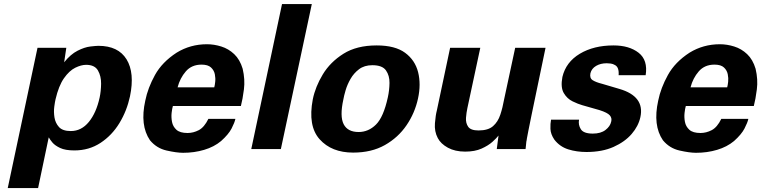

<svg xmlns="http://www.w3.org/2000/svg" viewBox="-20 -743 3795 957"><path d="M167 -504.9H310.5L299.8 -432.6Q332 -472.7 366.7 -490.2Q401.4 -507.8 430.2 -511.2Q459 -514.6 470.7 -514.6Q569.3 -514.6 610.8 -447.3Q652.3 -379.9 627.9 -262.7Q612.3 -190.4 575.2 -129.4Q538.1 -68.4 481 -30.8Q423.8 6.8 350.6 6.8Q305.7 6.8 279.8 -5.4Q253.9 -17.6 241.2 -32.7Q228.5 -47.9 223.6 -57.6H222.7L169.9 194.3H18.6ZM333 -89.8Q385.7 -89.8 422.9 -135.3Q460 -180.7 476.6 -256.8Q483.4 -288.1 483.9 -325.7Q484.4 -363.3 468.3 -391.6Q452.1 -419.9 409.2 -419.9Q384.8 -419.9 355 -405.3Q325.2 -390.6 298.8 -353Q272.5 -315.4 256.8 -248Q253.9 -236.3 250.5 -210.9Q247.1 -185.5 251.5 -157.7Q255.9 -129.9 273.9 -109.9Q292 -89.8 333 -89.8Z M1180.7 -214.8H841.8Q837.9 -202.1 835.4 -180.2Q833 -158.2 837.4 -135.3Q841.8 -112.3 859.4 -96.2Q877 -80.1 915 -80.1Q943.4 -80.1 970.7 -94.2Q998 -108.4 1018.6 -150.4H1153.3Q1149.4 -131.8 1134.3 -102.5Q1119.1 -73.2 1082 -40Q1046.9 -10.7 997.6 3.9Q948.2 18.6 892.6 18.6Q860.4 18.6 810.5 7.3Q760.7 -3.9 727.5 -43.9Q676.8 -118.2 704.1 -241.2Q716.8 -304.7 752.4 -369.1Q788.1 -433.6 860.4 -480.5Q928.7 -522.5 1011.7 -522.5Q1046.9 -522.5 1083 -511.2Q1119.1 -500 1147.5 -473.1Q1175.8 -446.3 1189.5 -400.4Q1202.1 -346.7 1195.8 -297.4Q1189.5 -248 1180.7 -214.8ZM865.2 -307.6H1047.9Q1050.8 -317.4 1052.7 -335.4Q1054.7 -353.5 1050.8 -373Q1046.9 -392.6 1031.7 -406.7Q1016.6 -420.9 984.4 -420.9Q935.5 -420.9 906.2 -387.2Q877 -353.5 865.2 -307.6Z M1232.4 0 1385.7 -722.7H1534.2L1379.9 0Z M1539.1 -248Q1551.8 -310.5 1588.9 -372.1Q1626 -433.6 1691.9 -475.1Q1757.8 -516.6 1857.4 -516.6Q1949.2 -516.6 1999 -480Q2048.8 -443.4 2064 -383.3Q2079.1 -323.2 2063.5 -252Q2047.9 -179.7 2006.3 -118.7Q1964.8 -57.6 1898.4 -20Q1832 17.6 1740.2 17.6Q1632.8 17.6 1573.2 -48.8Q1513.7 -115.2 1539.1 -248ZM1691.4 -247.1Q1672.9 -163.1 1692.9 -124Q1712.9 -85 1767.6 -85Q1816.4 -85 1854 -122.1Q1891.6 -159.2 1913.1 -257.8Q1920.9 -293 1921.4 -329.6Q1921.9 -366.2 1903.8 -392.1Q1885.7 -418 1835.9 -418Q1795.9 -418 1769.5 -397.9Q1743.2 -377.9 1727.1 -349.6Q1710.9 -321.3 1702.6 -293Q1694.3 -264.6 1691.4 -247.1Z M2223.6 -504.9H2374L2309.6 -204.1Q2304.7 -181.6 2302.7 -155.8Q2300.8 -129.9 2313.5 -111.3Q2326.2 -92.8 2365.2 -92.8Q2413.1 -92.8 2437.5 -114.3Q2461.9 -135.7 2473.6 -170.9Q2485.4 -206.1 2493.2 -250L2547.9 -504.9H2699.2L2629.9 -171.9Q2619.1 -119.1 2613.8 -92.3Q2608.4 -65.4 2606.4 -53.7Q2605.5 -47.9 2605 -43.9Q2604.5 -40 2603.5 -37.1Q2602.5 -26.4 2601.6 -18.1Q2600.6 -9.8 2599.6 0H2456.1L2464.8 -67.4Q2455.1 -54.7 2434.6 -36.1Q2414.1 -17.6 2380.4 -2.4Q2346.7 12.7 2298.8 12.7Q2248 12.7 2212.4 -6.8Q2176.8 -26.4 2162.1 -54.7Q2144.5 -87.9 2147.9 -128.9Q2151.4 -169.9 2157.2 -191.4Z M2726.6 -146.5H2866.2Q2861.3 -121.1 2875 -99.1Q2888.7 -77.1 2934.6 -77.1Q2974.6 -77.1 2998 -95.2Q3021.5 -113.3 3026.4 -136.7Q3031.2 -154.3 3019.5 -168Q3007.8 -181.6 2967.8 -194.3L2881.8 -218.8Q2861.3 -224.6 2834 -237.8Q2806.6 -251 2790 -279.3Q2773.4 -307.6 2783.2 -359.4Q2800.8 -433.6 2870.1 -475.1Q2939.5 -516.6 3038.1 -516.6Q3116.2 -516.6 3163.1 -480Q3210 -443.4 3198.2 -368.2H3063.5Q3066.4 -408.2 3044.9 -418.9Q3035.2 -424.8 3023.9 -426.3Q3012.7 -427.7 3003.9 -427.7Q2973.6 -427.7 2951.2 -414.6Q2928.7 -401.4 2922.9 -377.9Q2918 -353.5 2934.1 -343.3Q2950.2 -333 2981.4 -325.2L3067.4 -299.8Q3194.3 -262.7 3171.9 -159.2Q3162.1 -114.3 3128.4 -75.2Q3094.7 -36.1 3038.1 -10.7Q2981.4 14.6 2903.3 14.6Q2854.5 14.6 2812.5 1.5Q2770.5 -11.7 2743.2 -46.9Q2724.6 -74.2 2723.6 -100.6Q2722.7 -127 2726.6 -146.5Z M3737.3 -214.8H3398.4Q3394.5 -202.1 3392.1 -180.2Q3389.6 -158.2 3394 -135.3Q3398.4 -112.3 3416 -96.2Q3433.6 -80.1 3471.7 -80.1Q3500 -80.1 3527.3 -94.2Q3554.7 -108.4 3575.2 -150.4H3710Q3706.1 -131.8 3690.9 -102.5Q3675.8 -73.2 3638.7 -40Q3603.5 -10.7 3554.2 3.9Q3504.9 18.6 3449.2 18.6Q3417 18.6 3367.2 7.3Q3317.4 -3.9 3284.2 -43.9Q3233.4 -118.2 3260.7 -241.2Q3273.4 -304.7 3309.1 -369.1Q3344.7 -433.6 3417 -480.5Q3485.4 -522.5 3568.4 -522.5Q3603.5 -522.5 3639.6 -511.2Q3675.8 -500 3704.1 -473.1Q3732.4 -446.3 3746.1 -400.4Q3758.8 -346.7 3752.4 -297.4Q3746.1 -248 3737.3 -214.8ZM3421.9 -307.6H3604.5Q3607.4 -317.4 3609.4 -335.4Q3611.3 -353.5 3607.4 -373Q3603.5 -392.6 3588.4 -406.7Q3573.2 -420.9 3541 -420.9Q3492.2 -420.9 3462.9 -387.2Q3433.6 -353.5 3421.9 -307.6Z"/></svg>

Font: FreeUniversal
Style: BoldItalic
Weight: 700
Italic angle: -11°
Version: Version 1.001 March 22, 2017